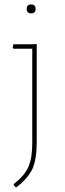

<svg xmlns="http://www.w3.org/2000/svg" viewBox="-20 -651 290 863"><path d="M100 -611Q100 -631 120 -631Q140 -631 140 -611Q140 -591 120 -591Q100 -591 100 -611ZM143 -453 145 -451V-12Q145 66 125.5 108.5Q106 151 52 192L42 182V176Q90 139 107.5 99.5Q125 60 125 -8V-432H41L37 -436L40 -452H123Z"/></svg>

Font: Alegreya Sans SC Thin
Style: Regular
Weight: 100
Designer: Juan Pablo del Peral
Foundry: Huerta Tipografica
Version: Version 2.007